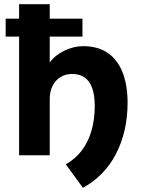

<svg xmlns="http://www.w3.org/2000/svg" viewBox="-20 -740 678 915"><path d="M375 155 293.5 43Q340 17 370.5 -23.8Q401 -64.5 416.2 -117.8Q431.5 -171 431.5 -234Q431.5 -310.5 404.8 -349Q378 -387.5 323.5 -387.5Q292 -387.5 268 -372.5Q244 -357.5 230.5 -330.8Q217 -304 217 -268V0H71V-720H217V-442Q241.5 -476.5 286.2 -498.2Q331 -520 376 -520Q446.5 -520 493.5 -487.8Q540.5 -455.5 564.2 -395Q588 -334.5 588 -250Q588 -180 573.5 -118.2Q559 -56.5 531.5 -4.2Q504 48 464.5 88Q425 128 375 155ZM7 -565.5V-651H373V-565.5Z"/></svg>

Font: Geologica SemiBold
Style: Regular
Weight: 600
Designer: Sindre Bremnes, Frode Helland
Foundry: Monokrom Skriftforlag AS
Version: Version 1.010;gftools[0.9.28]